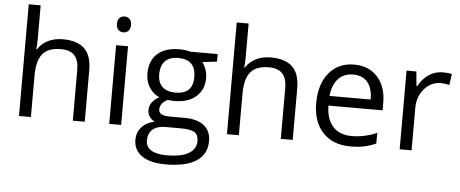

<svg xmlns="http://www.w3.org/2000/svg" viewBox="-60 -910 3117 1301"><g transform="rotate(5 1499.0 -260.0)"><path d="M452.1 0V-346.2Q452.1 -411.6 422.4 -443.8Q392.6 -476.1 329.1 -476.1Q244.6 -476.1 205.8 -430.2Q167 -384.3 167 -279.8V0H85.9V-759.8H167V-529.8Q167 -488.3 163.1 -460.9H168Q191.9 -499.5 236.1 -521.7Q280.3 -543.9 336.9 -543.9Q435.1 -543.9 484.1 -497.3Q533.2 -450.7 533.2 -349.1V0Z M780.8 0H699.7V-535.2H780.8ZM692.9 -680.2Q692.9 -708 706.5 -720.9Q720.2 -733.9 740.7 -733.9Q760.3 -733.9 774.4 -720.7Q788.6 -707.5 788.6 -680.2Q788.6 -652.8 774.4 -639.4Q760.3 -626 740.7 -626Q720.2 -626 706.5 -639.4Q692.9 -652.8 692.9 -680.2Z M1390.6 -535.2V-483.9L1291.5 -472.2Q1305.2 -455.1 1315.9 -427.5Q1326.7 -399.9 1326.7 -365.2Q1326.7 -286.6 1272.9 -239.7Q1219.2 -192.9 1125.5 -192.9Q1101.6 -192.9 1080.6 -196.8Q1028.8 -169.4 1028.8 -127.9Q1028.8 -106 1046.9 -95.5Q1064.9 -85 1108.9 -85H1203.6Q1290.5 -85 1337.2 -48.3Q1383.8 -11.7 1383.8 58.1Q1383.8 147 1312.5 193.6Q1241.2 240.2 1104.5 240.2Q999.5 240.2 942.6 201.2Q885.7 162.1 885.7 90.8Q885.7 42 917 6.3Q948.2 -29.3 1004.9 -42Q984.4 -51.3 970.5 -70.8Q956.5 -90.3 956.5 -116.2Q956.5 -145.5 972.2 -167.5Q987.8 -189.5 1021.5 -210Q980 -227.1 953.9 -268.1Q927.7 -309.1 927.7 -361.8Q927.7 -449.7 980.5 -497.3Q1033.2 -544.9 1129.9 -544.9Q1171.9 -544.9 1205.6 -535.2ZM963.9 89.8Q963.9 133.3 1000.5 155.8Q1037.1 178.2 1105.5 178.2Q1207.5 178.2 1256.6 147.7Q1305.7 117.2 1305.7 64.9Q1305.7 21.5 1278.8 4.6Q1252 -12.2 1177.7 -12.2H1080.6Q1025.4 -12.2 994.6 14.2Q963.9 40.5 963.9 89.8ZM1007.8 -363.8Q1007.8 -307.6 1039.6 -278.8Q1071.3 -250 1127.9 -250Q1246.6 -250 1246.6 -365.2Q1246.6 -485.8 1126.5 -485.8Q1069.3 -485.8 1038.6 -455.1Q1007.8 -424.3 1007.8 -363.8Z M1866.7 0V-346.2Q1866.7 -411.6 1836.9 -443.8Q1807.1 -476.1 1743.7 -476.1Q1659.2 -476.1 1620.4 -430.2Q1581.5 -384.3 1581.5 -279.8V0H1500.5V-759.8H1581.5V-529.8Q1581.5 -488.3 1577.6 -460.9H1582.5Q1606.4 -499.5 1650.6 -521.7Q1694.8 -543.9 1751.5 -543.9Q1849.6 -543.9 1898.7 -497.3Q1947.8 -450.7 1947.8 -349.1V0Z M2340.3 9.8Q2221.7 9.8 2153.1 -62.5Q2084.5 -134.8 2084.5 -263.2Q2084.5 -392.6 2148.2 -468.8Q2211.9 -544.9 2319.3 -544.9Q2419.9 -544.9 2478.5 -478.8Q2537.1 -412.6 2537.1 -304.2V-252.9H2168.5Q2170.9 -158.7 2216.1 -109.9Q2261.2 -61 2343.3 -61Q2429.7 -61 2514.2 -97.2V-24.9Q2471.2 -6.3 2432.9 1.7Q2394.5 9.8 2340.3 9.8ZM2318.4 -477.1Q2253.9 -477.1 2215.6 -435.1Q2177.2 -393.1 2170.4 -318.8H2450.2Q2450.2 -395.5 2416 -436.3Q2381.8 -477.1 2318.4 -477.1Z M2919.4 -544.9Q2955.1 -544.9 2983.4 -539.1L2972.2 -463.9Q2939 -471.2 2913.6 -471.2Q2848.6 -471.2 2802.5 -418.5Q2756.3 -365.7 2756.3 -287.1V0H2675.3V-535.2H2742.2L2751.5 -436H2755.4Q2785.2 -488.3 2827.1 -516.6Q2869.1 -544.9 2919.4 -544.9Z"/></g></svg>

Font: f02075841
Style: Regular
Weight: 400
Foundry: Ascender Corporation
Version: Version 1.10